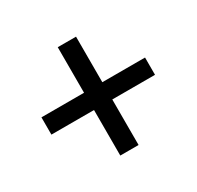

<svg xmlns="http://www.w3.org/2000/svg" viewBox="-110 -702 742 724"><g transform="rotate(-30 260.5 -340.0)"><path d="M220.2 -104V-302.2H34.7V-377.4H220.2V-575.7H299.8V-377.4H485.8V-302.2H299.8V-104Z"/></g></svg>

Font: Akatab SemiBold
Style: Regular
Weight: 600
Designer: SIL Global
Foundry: SIL Global
Version: Version 4.100